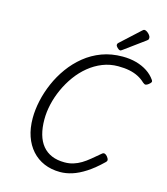

<svg xmlns="http://www.w3.org/2000/svg" viewBox="-174 -1402 1355 1554"><g transform="rotate(15 503.5 -625.0)"><path d="M477 19Q403 19 343 -6.5Q283 -32 240 -80Q197 -128 174 -195Q151 -262 151 -346Q151 -416 167.5 -492Q184 -568 216.5 -643Q249 -718 297.5 -785Q346 -852 410 -904Q474 -956 553 -985.5Q632 -1015 727 -1015Q789 -1015 841.5 -1000.5Q894 -986 935 -959Q976 -932 1002 -894Q1010 -883 1005.5 -874.5Q1001 -866 987 -855Q974 -845 964 -843.5Q954 -842 940 -854Q914 -879 881 -896Q848 -913 806.5 -921.5Q765 -930 712 -930Q643 -930 581.5 -905.5Q520 -881 467.5 -838Q415 -795 374 -738.5Q333 -682 304 -618Q275 -554 260 -488.5Q245 -423 245 -360Q245 -290 260.5 -235Q276 -180 307 -142.5Q338 -105 384 -85.5Q430 -66 492 -66Q531 -66 565 -76.5Q599 -87 630.5 -106Q662 -125 694.5 -152Q727 -179 765 -211Q777 -222 788.5 -218.5Q800 -215 810 -203Q823 -187 824.5 -176.5Q826 -166 815 -155Q748 -90 689 -52Q630 -14 578 2.5Q526 19 477 19ZM693 -1058Q682 -1058 668.5 -1071.5Q655 -1085 655 -1095Q655 -1099 656.5 -1103Q658 -1107 664 -1113L822 -1258Q827 -1263 831.5 -1266Q836 -1269 842 -1269Q852 -1269 864.5 -1260Q877 -1251 886 -1239Q895 -1227 895 -1216Q895 -1209 893 -1204Q891 -1199 880 -1191L712 -1068Q706 -1064 701.5 -1061Q697 -1058 693 -1058Z"/></g></svg>

Font: Playwrite RO
Style: Regular
Weight: 400
Designer: Veronika Burian, José Scaglione
Foundry: TypeTogether
Version: Version 1.002